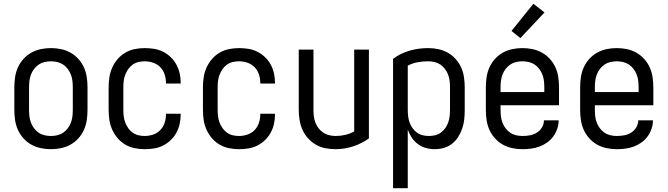

<svg xmlns="http://www.w3.org/2000/svg" viewBox="-20 -783 3540 1018"><path d="M250 8Q223 8 196.5 2.5Q170 -3 146.5 -16Q123 -29 104.5 -49.5Q86 -70 75 -94.5Q64 -119 60 -146Q56 -173 56 -200V-320Q56 -347 60 -374Q64 -401 75 -425.5Q86 -450 104.5 -470.5Q123 -491 146.5 -504Q170 -517 196.5 -522.5Q223 -528 250 -528Q277 -528 303.5 -522.5Q330 -517 353.5 -504Q377 -491 395.5 -470.5Q414 -450 425 -425.5Q436 -401 440 -374Q444 -347 444 -320V-200Q444 -173 440 -146Q436 -119 425 -94.5Q414 -70 395.5 -49.5Q377 -29 353.5 -16Q330 -3 303.5 2.5Q277 8 250 8ZM250 -62Q267 -62 284 -66Q301 -70 315 -79.5Q329 -89 339.5 -103Q350 -117 356 -133Q362 -149 364 -166Q366 -183 366 -200V-320Q366 -337 364 -354Q362 -371 356 -387Q350 -403 339.5 -417Q329 -431 315 -440.5Q301 -450 284 -454Q267 -458 250 -458Q233 -458 216 -454Q199 -450 185 -440.5Q171 -431 160.5 -417Q150 -403 144 -387Q138 -371 136 -354Q134 -337 134 -320V-200Q134 -183 136 -166Q138 -149 144 -133Q150 -117 160.5 -103Q171 -89 185 -79.5Q199 -70 216 -66Q233 -62 250 -62Z M747 8Q720 8 693.5 2.5Q667 -3 644 -16.5Q621 -30 603.5 -50.5Q586 -71 575 -95.5Q564 -120 560 -146.5Q556 -173 556 -200V-320Q556 -347 560 -373.5Q564 -400 575 -424.5Q586 -449 603.5 -469.5Q621 -490 644 -503.5Q667 -517 693.5 -522.5Q720 -528 747 -528Q772 -528 797 -524Q822 -520 844 -509Q866 -498 884.5 -480.5Q903 -463 915 -441Q927 -419 932.5 -394.5Q938 -370 938 -345V-340H860V-343Q860 -366 853 -388Q846 -410 830 -426.5Q814 -443 792 -450.5Q770 -458 747 -458Q730 -458 713.5 -454Q697 -450 683 -440Q669 -430 659.5 -416Q650 -402 644 -386.5Q638 -371 636 -354Q634 -337 634 -320V-200Q634 -183 636 -166Q638 -149 644 -133.5Q650 -118 659.5 -104Q669 -90 683 -80Q697 -70 713.5 -66Q730 -62 747 -62Q770 -62 792 -69.5Q814 -77 830 -93.5Q846 -110 853 -132Q860 -154 860 -177V-180H938V-175Q938 -150 932.5 -125.5Q927 -101 915 -79Q903 -57 884.5 -39.5Q866 -22 844 -11Q822 0 797 4Q772 8 747 8Z M1247 8Q1220 8 1193.5 2.5Q1167 -3 1144 -16.5Q1121 -30 1103.5 -50.5Q1086 -71 1075 -95.5Q1064 -120 1060 -146.5Q1056 -173 1056 -200V-320Q1056 -347 1060 -373.5Q1064 -400 1075 -424.5Q1086 -449 1103.5 -469.5Q1121 -490 1144 -503.5Q1167 -517 1193.5 -522.5Q1220 -528 1247 -528Q1272 -528 1297 -524Q1322 -520 1344 -509Q1366 -498 1384.5 -480.5Q1403 -463 1415 -441Q1427 -419 1432.5 -394.5Q1438 -370 1438 -345V-340H1360V-343Q1360 -366 1353 -388Q1346 -410 1330 -426.5Q1314 -443 1292 -450.5Q1270 -458 1247 -458Q1230 -458 1213.5 -454Q1197 -450 1183 -440Q1169 -430 1159.5 -416Q1150 -402 1144 -386.5Q1138 -371 1136 -354Q1134 -337 1134 -320V-200Q1134 -183 1136 -166Q1138 -149 1144 -133.5Q1150 -118 1159.5 -104Q1169 -90 1183 -80Q1197 -70 1213.5 -66Q1230 -62 1247 -62Q1270 -62 1292 -69.5Q1314 -77 1330 -93.5Q1346 -110 1353 -132Q1360 -154 1360 -177V-180H1438V-175Q1438 -150 1432.5 -125.5Q1427 -101 1415 -79Q1403 -57 1384.5 -39.5Q1366 -22 1344 -11Q1322 0 1297 4Q1272 8 1247 8Z M1760 8Q1733 8 1706 3Q1679 -2 1655.5 -15.5Q1632 -29 1613.5 -49.5Q1595 -70 1584 -94.5Q1573 -119 1568.5 -146Q1564 -173 1564 -200V-520H1642V-200Q1642 -183 1644 -166Q1646 -149 1652.5 -132.5Q1659 -116 1669.5 -102.5Q1680 -89 1694.5 -79.5Q1709 -70 1726 -66Q1743 -62 1760 -62Q1786 -62 1811 -68Q1836 -74 1858 -86V-520H1936V-49Q1898 -22 1852.5 -7Q1807 8 1760 8Z M2064 215V-471Q2104 -501 2152 -514.5Q2200 -528 2250 -528Q2277 -528 2303.5 -522.5Q2330 -517 2353.5 -504Q2377 -491 2395.5 -470.5Q2414 -450 2425 -425.5Q2436 -401 2440 -374Q2444 -347 2444 -320V-200Q2444 -175 2441.5 -150.5Q2439 -126 2431 -102.5Q2423 -79 2410 -58Q2397 -37 2377.5 -21.5Q2358 -6 2334 1Q2310 8 2285 8Q2261 8 2238 1.5Q2215 -5 2196 -19Q2177 -33 2163.5 -53Q2150 -73 2142 -96V215ZM2254 -62Q2271 -62 2287.5 -66Q2304 -70 2317.5 -80Q2331 -90 2341 -104Q2351 -118 2356.5 -134Q2362 -150 2364 -166.5Q2366 -183 2366 -200V-320Q2366 -337 2364 -354Q2362 -371 2356 -387Q2350 -403 2339.5 -417Q2329 -431 2315 -440.5Q2301 -450 2284 -454Q2267 -458 2250 -458Q2222 -458 2194.5 -453Q2167 -448 2142 -435V-200Q2142 -183 2144 -166.5Q2146 -150 2151.5 -134Q2157 -118 2167 -104Q2177 -90 2190.5 -80Q2204 -70 2220.5 -66Q2237 -62 2254 -62Z M2750 8Q2723 8 2696.5 2.5Q2670 -3 2646.5 -16Q2623 -29 2604.5 -49.5Q2586 -70 2575 -94.5Q2564 -119 2560 -146Q2556 -173 2556 -200V-320Q2556 -347 2560 -374Q2564 -401 2575 -425.5Q2586 -450 2604.5 -470.5Q2623 -491 2646.5 -504Q2670 -517 2696.5 -522.5Q2723 -528 2750 -528Q2777 -528 2803.5 -522.5Q2830 -517 2853.5 -504Q2877 -491 2895.5 -470.5Q2914 -450 2925 -425.5Q2936 -401 2940 -374Q2944 -347 2944 -320V-225H2634V-200Q2634 -183 2636 -166Q2638 -149 2644 -133Q2650 -117 2660.5 -103Q2671 -89 2685 -79.5Q2699 -70 2716 -66Q2733 -62 2750 -62Q2770 -62 2789.5 -65.5Q2809 -69 2826 -79.5Q2843 -90 2853.5 -107.5Q2864 -125 2864 -145H2942Q2942 -122 2934.5 -100Q2927 -78 2913.5 -59.5Q2900 -41 2881 -27.5Q2862 -14 2840.5 -6Q2819 2 2796 5Q2773 8 2750 8ZM2866 -295V-320Q2866 -337 2864 -354Q2862 -371 2856 -387Q2850 -403 2839.5 -417Q2829 -431 2815 -440.5Q2801 -450 2784 -454Q2767 -458 2750 -458Q2733 -458 2716 -454Q2699 -450 2685 -440.5Q2671 -431 2660.5 -417Q2650 -403 2644 -387Q2638 -371 2636 -354Q2634 -337 2634 -320V-295ZM2739 -581 2692 -619 2808 -763 2867 -717Z M3250 8Q3223 8 3196.5 2.5Q3170 -3 3146.5 -16Q3123 -29 3104.5 -49.5Q3086 -70 3075 -94.5Q3064 -119 3060 -146Q3056 -173 3056 -200V-320Q3056 -347 3060 -374Q3064 -401 3075 -425.5Q3086 -450 3104.5 -470.5Q3123 -491 3146.5 -504Q3170 -517 3196.5 -522.5Q3223 -528 3250 -528Q3277 -528 3303.5 -522.5Q3330 -517 3353.5 -504Q3377 -491 3395.5 -470.5Q3414 -450 3425 -425.5Q3436 -401 3440 -374Q3444 -347 3444 -320V-225H3134V-200Q3134 -183 3136 -166Q3138 -149 3144 -133Q3150 -117 3160.5 -103Q3171 -89 3185 -79.5Q3199 -70 3216 -66Q3233 -62 3250 -62Q3270 -62 3289.5 -65.5Q3309 -69 3326 -79.5Q3343 -90 3353.5 -107.5Q3364 -125 3364 -145H3442Q3442 -122 3434.5 -100Q3427 -78 3413.5 -59.5Q3400 -41 3381 -27.5Q3362 -14 3340.5 -6Q3319 2 3296 5Q3273 8 3250 8ZM3366 -295V-320Q3366 -337 3364 -354Q3362 -371 3356 -387Q3350 -403 3339.5 -417Q3329 -431 3315 -440.5Q3301 -450 3284 -454Q3267 -458 3250 -458Q3233 -458 3216 -454Q3199 -450 3185 -440.5Q3171 -431 3160.5 -417Q3150 -403 3144 -387Q3138 -371 3136 -354Q3134 -337 3134 -320V-295Z"/></svg>

Font: Moesevka
Style: Regular
Weight: 400
Monospace: yes
Designer: Belleve Invis
Foundry: Belleve Invis
Version: Version 32.5.0; ttfautohint (v1.8.4)